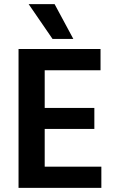

<svg xmlns="http://www.w3.org/2000/svg" viewBox="-20 -912 568 932"><path d="M336 -723H235L119 -892H245ZM197 -103H472V0H70V-674H468V-571H197V-388H438V-286H197Z"/></svg>

Font: Hind Semibold
Style: Regular
Weight: 600
Designer: Manushi Parikh, Satya Rajpurohit
Foundry: Indian Type Foundry
Version: Version 1.201;PS 1.0;hotconv 1.0.78;makeotf.lib2.5.61930; tt